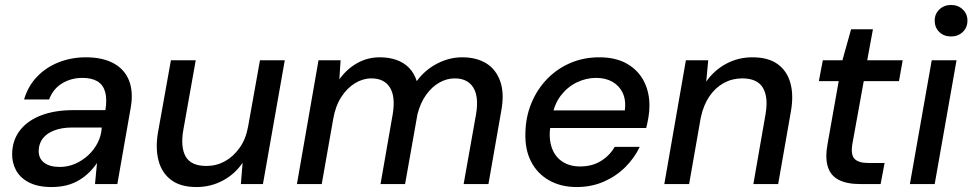

<svg xmlns="http://www.w3.org/2000/svg" viewBox="-20 -742 3920 774"><path d="M188 12Q133 12 97 -6.5Q61 -25 44.5 -56Q28 -87 29 -123Q30 -177 60.5 -216.5Q91 -256 146 -277Q201 -298 275 -298H405Q412 -342 404 -371Q396 -400 373 -414Q350 -428 312 -428Q267 -428 230.5 -406Q194 -384 178 -341H77Q93 -395 129.5 -433Q166 -471 217 -491Q268 -511 326 -511Q394 -511 438.5 -486.5Q483 -462 500.5 -416.5Q518 -371 507 -308L453 0H363L371 -85Q357 -64 339 -46.5Q321 -29 298.5 -15.5Q276 -2 248.5 5Q221 12 188 12ZM221 -69Q254 -69 283.5 -82Q313 -95 336.5 -117Q360 -139 374 -167Q388 -195 390 -225V-228H272Q230 -228 199.5 -216.5Q169 -205 153 -184.5Q137 -164 136 -136Q135 -104 157.5 -86.5Q180 -69 221 -69Z M772 12Q708 12 670 -16.5Q632 -45 619 -95Q606 -145 617 -209L669 -499H769L719 -218Q707 -149 728.5 -111Q750 -73 812 -73Q852 -73 886 -91.5Q920 -110 945.5 -145.5Q971 -181 980 -231L1028 -499H1128L1040 0H951L958 -86Q928 -41 879 -14.5Q830 12 772 12Z M1177 0 1264 -499H1353L1348 -422Q1377 -463 1419 -487Q1461 -511 1511 -511Q1548 -511 1578 -500.5Q1608 -490 1629 -468.5Q1650 -447 1660 -415Q1693 -460 1742 -485.5Q1791 -511 1843 -511Q1901 -511 1940.5 -486.5Q1980 -462 1997 -413Q2014 -364 2000 -291L1949 0H1849L1899 -281Q1911 -352 1888 -389Q1865 -426 1813 -426Q1781 -426 1751 -409Q1721 -392 1698 -360Q1675 -328 1663 -282L1613 0H1514L1563 -281Q1575 -352 1552 -389Q1529 -426 1477 -426Q1443 -426 1411 -406.5Q1379 -387 1355.5 -350.5Q1332 -314 1323 -261L1277 0Z M2305 12Q2241 12 2193.5 -15Q2146 -42 2121 -90.5Q2096 -139 2098 -205Q2099 -269 2121.5 -324.5Q2144 -380 2184 -422Q2224 -464 2278 -487.5Q2332 -511 2396 -511Q2463 -511 2508.5 -484.5Q2554 -458 2576.5 -413Q2599 -368 2598 -313Q2598 -293 2594 -269Q2590 -245 2585 -226H2173L2185 -297H2499Q2504 -339 2490 -368Q2476 -397 2448.5 -412.5Q2421 -428 2383 -428Q2343 -428 2305.5 -410Q2268 -392 2241 -357Q2214 -322 2205 -269L2200 -240Q2191 -191 2202.5 -152.5Q2214 -114 2244 -92.5Q2274 -71 2319 -71Q2367 -71 2402.5 -93Q2438 -115 2458 -150H2559Q2537 -104 2500 -67.5Q2463 -31 2413.5 -9.5Q2364 12 2305 12Z M2658 0 2745 -499H2835L2827 -413Q2859 -459 2907.5 -485Q2956 -511 3013 -511Q3077 -511 3115 -483.5Q3153 -456 3166.5 -406.5Q3180 -357 3168 -291L3117 0H3017L3066 -281Q3078 -350 3055.5 -388Q3033 -426 2972 -426Q2932 -426 2898 -407.5Q2864 -389 2840 -354Q2816 -319 2805 -268L2758 0Z M3448 0Q3394 0 3361 -17Q3328 -34 3317 -70.5Q3306 -107 3316 -161L3361 -415H3281L3297 -499H3376L3411 -624H3499L3476 -499H3619L3604 -415H3462L3416 -161Q3409 -118 3425 -101.5Q3441 -85 3480 -85H3546L3530 0Z M3648 0 3736 -499H3836L3748 0ZM3814 -595Q3785 -595 3766.5 -613Q3748 -631 3748 -659Q3748 -686 3767 -704Q3786 -722 3814 -722Q3842 -722 3861 -704Q3880 -686 3880 -659Q3880 -631 3861 -613Q3842 -595 3814 -595Z"/></svg>

Font: DM Sans 20pt Medium
Style: Italic
Weight: 500
Italic angle: -10°
Version: Version 4.004;gftools[0.9.30]